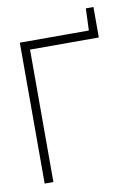

<svg xmlns="http://www.w3.org/2000/svg" viewBox="-71 -624 461 671"><g transform="rotate(-10 159.5 -289.0)"><path d="M281 -578 278 -500V-484H308V-578ZM33 -500V0H64V-470H308V-500Z"/></g></svg>

Font: Advent Pro ExtraLight
Style: Regular
Weight: 250
Version: Version 3.000